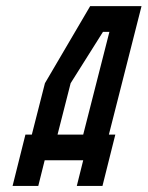

<svg xmlns="http://www.w3.org/2000/svg" viewBox="-20 -520 479 623"><path d="M166.7 -83.3H250L335 -416.7H314.2L209.2 -250ZM125 0 104.2 83.3H20.8L62.5 -83.3H83.3L125.8 -250L272.5 -500H439.2L333.3 -83.3H354.2L312.5 83.3H229.2L250 0Z"/></svg>

Font: Yulong
Style: Italic
Weight: 400
Italic angle: -14.25°
Designer: GGBotNet
Foundry: f0n7.com
Version: 1.00